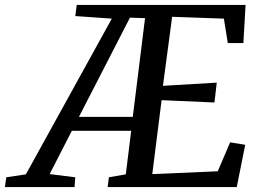

<svg xmlns="http://www.w3.org/2000/svg" viewBox="-107 -763 1060 783"><path d="M-87 0 -81.5 -40 -1.5 -52 349 -687 200 -697.5 206 -743H894.5L885.5 -587.5H822L806 -687L595 -694.5L557.5 -413L777 -426L767.5 -345L552 -354.5L514 -53L781 -64.5L831.5 -182.5L893 -172.5L858.5 0H332L337 -40L406 -52L428 -229.5H186L95.5 -53L200 -40L197 0ZM215 -286.5H434.5L484.5 -689L423 -691Z"/></svg>

Font: Merriweather
Style: Italic
Weight: 400
Italic angle: -7.8°
Designer: Eben Sorkin
Foundry: Eben Sorkin
Version: Version 2.100